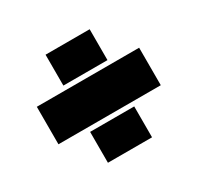

<svg xmlns="http://www.w3.org/2000/svg" viewBox="-113 -632 776 754"><g transform="rotate(-30 275.0 -255.0)"><path d="M43 -340H507V-170H43ZM175 -360V-500H375V-360ZM175 -10V-150H375V-10Z"/></g></svg>

Font: Titillium Web
Style: Black
Weight: 900
Version: Version 1.001;PS 35.000;hotconv 1.0.70;makeotf.lib2.5.55311